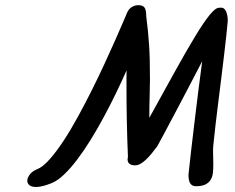

<svg xmlns="http://www.w3.org/2000/svg" viewBox="-20 -725 929 759"><path d="M725.1 -34.7Q729.5 -76.7 735.8 -131.8Q742.2 -187 749.5 -247.3Q756.8 -307.6 764.4 -368.7Q772 -429.7 779.3 -482.9Q753.4 -433.1 727.1 -382.8Q700.7 -332.5 677 -287.4Q653.3 -242.2 633.5 -205.6Q613.8 -168.9 601.6 -146.5Q590.3 -131.3 579.1 -117.7Q567.9 -104 556.9 -93.8Q545.9 -83.5 535.2 -77.4Q524.4 -71.3 514.2 -71.3Q500.5 -71.3 492.4 -77.1Q484.4 -83 484.4 -94.7Q484.4 -97.2 484.6 -99.4Q484.9 -101.6 485.8 -104Q482.9 -173.3 481.4 -243.9Q480 -314.5 480 -382.8Q480 -398.9 480 -415Q480 -431.2 480.5 -446.8Q460.9 -402.8 438 -355.5Q415 -308.1 390.1 -262Q365.2 -215.8 338.9 -173.1Q312.5 -130.4 286.1 -95.5Q259.8 -60.5 234.1 -35.9Q208.5 -11.2 185.1 -1.5Q164.6 6.8 149.4 10.5Q134.3 14.2 122.6 14.2Q105 14.2 96.4 7.1Q87.9 0 87.9 -10.3Q87.9 -22.5 98.1 -35.6Q108.4 -48.8 127 -56.2Q149.4 -64.9 176 -95Q202.6 -125 231 -168Q259.3 -210.9 288.1 -263.7Q316.9 -316.4 344 -370.6Q371.1 -424.8 395 -476.8Q418.9 -528.8 437.5 -570.8Q456.1 -612.8 468 -640.9Q480 -668.9 482.9 -675.8Q489.7 -690.9 502 -697.8Q514.2 -704.6 526.9 -704.6Q544.4 -704.6 551.3 -695.1Q558.1 -685.5 558.1 -661.1Q562 -630.4 564.7 -603.3Q567.4 -576.2 569.3 -547.6Q571.3 -519 572 -486.1Q572.8 -453.1 572.8 -410.2Q572.8 -379.4 571.5 -342.3Q570.3 -305.2 570.3 -259.3Q628.9 -365.7 674.1 -447Q719.2 -528.3 752.7 -583.3Q786.1 -638.2 809.1 -666.3Q832 -694.3 845.7 -694.3H849.1Q850.6 -694.3 852.1 -694.6Q853.5 -694.8 855 -694.8Q866.7 -694.8 873.5 -680.2Q880.4 -665.5 880.4 -642.1Q878.4 -618.2 874.5 -582.5Q870.6 -546.9 865.5 -504.2Q860.4 -461.4 854.5 -414.1Q848.6 -366.7 842.8 -320.1Q836.9 -273.4 831.8 -229.5Q826.7 -185.5 823.2 -149.9Q822.3 -143.6 822.3 -137Q822.3 -130.4 822.3 -123.5Q822.3 -110.8 822.8 -97.9Q823.2 -85 823.2 -72.3Q823.2 -57.6 821.8 -42.7Q820.3 -27.8 813.7 -15.9Q807.1 -3.9 793 3.7Q778.8 11.2 753.9 11.2Q740.7 11.2 732.9 1.2Q725.1 -8.8 725.1 -34.7Z"/></svg>

Font: Damion
Style: Regular
Weight: 400
Foundry: vernon adams
Version: Version 1.000